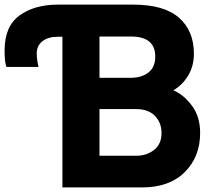

<svg xmlns="http://www.w3.org/2000/svg" viewBox="-68 -820 934 840"><path d="M-47.9 -599.6Q-47.9 -705.1 17.6 -752.4Q83 -799.8 185.5 -799.8H306.6V-659.2H185.5Q142.6 -659.2 117.7 -639.6Q92.8 -620.1 92.8 -586.9Q92.8 -558.6 100.6 -527.3H-40Q-47.9 -547.9 -47.9 -599.6ZM205.1 0V-799.8H514.6Q649.4 -799.8 714.8 -742.7Q780.3 -685.5 780.3 -585Q780.3 -531.2 755.4 -489.7Q730.5 -448.2 690.4 -424.8Q735.4 -406.2 771.5 -357.9Q807.6 -309.6 807.6 -238.3Q807.6 -133.8 740.2 -66.9Q672.9 0 553.7 0ZM367.2 -138.7H530.3Q573.2 -138.7 606 -164.1Q638.7 -189.5 638.7 -238.3Q638.7 -283.2 609.9 -313Q581.1 -342.8 526.4 -342.8H367.2ZM367.2 -479.5H502Q551.8 -479.5 581.5 -502.9Q611.3 -526.4 611.3 -572.3Q611.3 -660.2 504.9 -660.2H367.2Z"/></svg>

Font: Gothic A1 Black
Style: Regular
Weight: 900
Version: Version 2.50